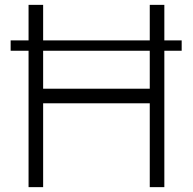

<svg xmlns="http://www.w3.org/2000/svg" viewBox="-20 -770 794 790"><path d="M727.5 -603.8V-561.2H656.2V0H596.2V-345H157.5V0H97.5V-561.2H23.8V-603.8H97.5V-750H157.5V-603.8H596.2V-750H656.2V-603.8ZM596.2 -405V-561.2H157.5V-405Z"/></svg>

Font: Now Light
Style: Regular
Weight: 300
Designer: Alfredo Marco Pradil
Foundry: Alfredo Marco Pradil
Version: Version 1.002;PS 001.002;hotconv 1.0.88;makeotf.lib2.5.64775